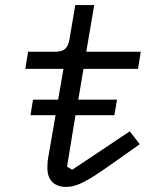

<svg xmlns="http://www.w3.org/2000/svg" viewBox="-20 -718 640 750"><path d="M239 12.1C279.8 12.1 320 -8.9 413 -74.9L525.9 -154.8L486.9 -204.9L262.1 -55L241.8 -67.1L274.9 -268.1H426.8L437.1 -328.8H285.9L306.1 -448.9H519.2L529.8 -516H317.1L348 -698.2H274.1L251.1 -562.9C245 -528.1 229 -516 195 -516H89.8L78.8 -448.9H228L207 -328.8H109L99.1 -268.1H197.1L168 -100.9C165.8 -89.8 165.1 -71 165.1 -62.1C165.1 -13.8 192.1 12.1 239 12.1Z"/></svg>

Font: Margiela Mono Italic Italic
Style: Regular
Weight: 400
Designer: Mike Abbink, Paul van der Laan, Pieter van Rosmalen
Foundry: Bold Monday
Version: Version 2.003 2021